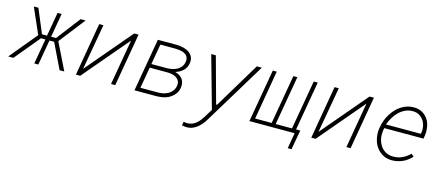

<svg xmlns="http://www.w3.org/2000/svg" viewBox="-94 -1087 4254 1850"><g transform="rotate(15 2033.0 -162.0)"><path d="M347.2 -251 468.8 0H515.6L384.3 -267.6L586.9 -527.8H537.1L355 -290.5H306.2L347.7 -528.3H307.1L265.6 -290.5H215.3L115.7 -528.8H70.3L182.6 -273.4L-43.5 0H7.8L215.8 -251H260.3L216.3 0H256.8L300.3 -251Z M1071.3 -527.8 684.1 -71.3 764.6 -528.3H722.7L631.8 0H674.8L1060.5 -454.6L981.9 0H1023.9L1115.2 -528.3Z M1215.8 0H1441.4Q1461.9 -0.5 1481.9 -3.2Q1502 -5.9 1520.5 -11.2Q1537.1 -16.6 1552.5 -24.4Q1567.9 -32.2 1581.1 -42.5Q1605 -59.6 1621.3 -85.2Q1637.7 -110.8 1642.1 -146Q1645 -169.4 1639.9 -189.9Q1634.8 -210.4 1623 -227.1Q1610.8 -242.7 1592 -254.4Q1573.2 -266.1 1549.8 -272Q1573.7 -280.3 1592 -290.3Q1610.4 -300.3 1625 -314.5Q1640.1 -328.6 1649.9 -347.4Q1659.7 -366.2 1663.6 -390.6Q1668.5 -426.3 1657.2 -450.9Q1646 -475.6 1624.5 -491.7Q1612.8 -501 1598.4 -507.6Q1584 -514.2 1567.9 -518.6Q1550.3 -523.4 1531.5 -525.6Q1512.7 -527.8 1494.1 -528.3H1307.6ZM1301.3 -249 1484.4 -248.5Q1507.8 -248 1530.8 -242.4Q1553.7 -236.8 1570.8 -224.6Q1587.9 -212.4 1596.7 -193.1Q1605.5 -173.8 1600.6 -146Q1595.7 -117.2 1580.1 -96.7Q1564.5 -76.2 1543 -63.5Q1521 -50.8 1494.9 -44.4Q1468.8 -38.1 1441.9 -38.1H1264.6ZM1307.6 -286.6 1342.8 -489.7H1493.7Q1510.7 -489.3 1529.3 -487.1Q1547.9 -484.9 1564.5 -480Q1578.6 -475.1 1590.8 -467.8Q1603 -460.4 1610.8 -450.2Q1618.7 -439 1621.8 -424.3Q1625 -409.7 1621.6 -390.1Q1616.2 -361.3 1600.8 -341.8Q1585.4 -322.3 1563.5 -310.1Q1541.5 -298.3 1515.6 -292.7Q1489.7 -287.1 1463.9 -286.6Z M2010.7 -72.8 1885.7 -528.8H1839.8L1985.4 -10.3L1933.6 73.7Q1921.9 92.8 1907.2 111.1Q1892.6 129.4 1875 143.6Q1857.4 157.7 1836.2 166Q1814.9 174.3 1791 174.8Q1781.2 174.8 1771.5 173.3Q1761.7 171.9 1752 170.4L1745.1 207.5Q1757.3 210 1768.8 211.9Q1780.3 213.9 1792 213.9Q1823.7 213.9 1850.1 203.1Q1876.5 192.4 1898.4 174.8Q1920.4 157.2 1939 134.3Q1957.5 111.3 1972.2 86.4L2344.7 -527.8H2294.9L2019.5 -69.8Z M2493.7 -528.3H2454.1L2362.3 0H2813.5L2786.6 156.7H2824.2L2859.4 -38.6H2817.4L2902.3 -528.3H2862.3L2776.9 -38.1H2614.3L2699.2 -528.3H2659.2L2574.2 -38.1H2409.2Z M3418.9 -527.8 3031.7 -71.3 3112.3 -528.3H3070.3L2979.5 0H3022.5L3408.2 -454.6L3329.6 0H3371.6L3462.9 -528.3Z M3783.7 9.8Q3840.8 9.8 3891.4 -13.2Q3941.9 -36.1 3979.5 -78.6L3953.1 -100.1Q3918.5 -66.4 3876.5 -46.9Q3834.5 -27.3 3785.2 -28.3Q3741.2 -28.8 3708.5 -48.6Q3675.8 -68.4 3657.2 -99.6Q3634.3 -137.2 3629.4 -179Q3624.5 -220.7 3634.8 -271H4026.4L4031.7 -304.2Q4037.6 -348.1 4030.3 -390.1Q4022.9 -432.1 4001.5 -464.8Q3980 -497.6 3944.8 -517.6Q3909.7 -537.6 3860.8 -538.1Q3824.7 -538.6 3792.5 -528.1Q3760.3 -517.6 3732.4 -499Q3704.1 -480.5 3680.7 -454.8Q3657.2 -429.2 3639.6 -399.4Q3621.6 -370.1 3609.6 -337.6Q3597.7 -305.2 3592.3 -272L3588.4 -251Q3582.5 -204.1 3591.6 -158.9Q3600.6 -113.8 3623 -78.6Q3647.5 -40 3688.2 -15.4Q3729 9.3 3783.7 9.8ZM3860.4 -500Q3897 -499.5 3924.6 -483.2Q3952.1 -466.8 3969.2 -440.9Q3985.8 -415 3991.7 -382.3Q3997.6 -349.6 3990.7 -315.9L3989.3 -309.1H3641.1Q3654.3 -344.7 3674.3 -379.2Q3694.3 -413.6 3722.2 -440.9Q3749.5 -467.3 3784.2 -483.6Q3818.8 -500 3860.4 -500Z"/></g></svg>

Font: Roboto Mono ExtraLight
Style: Italic
Weight: 250
Italic angle: -10°
Monospace: yes
Designer: Google
Version: Version 3.000